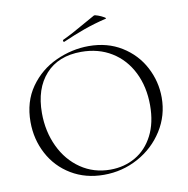

<svg xmlns="http://www.w3.org/2000/svg" viewBox="-86 -866 939 961"><g transform="rotate(-10 383.0 -385.0)"><path d="M49 -312Q49 -415 101 -488.5Q153 -562 234.5 -599Q316 -636 401 -636Q496 -636 568 -591.5Q640 -547 678.5 -474Q717 -401 717 -319Q717 -228 669 -152Q621 -76 540.5 -32Q460 12 366 12Q273 12 200.5 -31.5Q128 -75 88.5 -149.5Q49 -224 49 -312ZM653 -291Q653 -385 616.5 -458.5Q580 -532 513.5 -573Q447 -614 359 -614Q243 -614 178 -542Q113 -470 113 -346Q113 -253 149.5 -175.5Q186 -98 252 -53Q318 -8 402 -8Q473 -8 530 -41Q587 -74 620 -138Q653 -202 653 -291ZM285 -678Q281 -678 280 -682.5Q279 -687 282 -689Q328 -710 404 -754L454 -782Q458 -784 474.5 -778Q491 -772 503.5 -764.5Q516 -757 509 -756Q447 -741 395.5 -722.5Q344 -704 287 -679Z"/></g></svg>

Font: Cormorant SC Light
Style: Regular
Weight: 300
Designer: Christian Thalmann (Catharsis Fonts)
Foundry: Catharsis Fonts
Version: Version 4.000